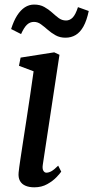

<svg xmlns="http://www.w3.org/2000/svg" viewBox="-20 -790 399 820"><path d="M126.5 10Q104.5 10 88.8 3.2Q73 -3.5 65.2 -17.5Q57.5 -31.5 59.5 -53Q61.5 -73 66.8 -108Q72 -143 79 -188.2Q86 -233.5 93.8 -284Q101.5 -334.5 109.2 -386.2Q117 -438 123.5 -485.5L61 -509L68 -544L211.5 -566.5L234 -556L163 -88Q160 -70 165 -61.2Q170 -52.5 178 -52.5Q188.5 -52.5 200 -59Q211.5 -65.5 228.5 -82.5L241.5 -57Q237 -50 221.8 -33.8Q206.5 -17.5 182.2 -3.8Q158 10 126.5 10ZM27.5 -666Q38.5 -701 53.2 -724Q68 -747 86.2 -758.8Q104.5 -770.5 125.5 -770.5Q151 -770.5 169.2 -760.2Q187.5 -750 202 -736.8Q216.5 -723.5 230.5 -713Q244.5 -702.5 262 -702.5Q278 -702.5 290.2 -714.8Q302.5 -727 313 -759.5L359 -743Q350.5 -702.5 336.5 -677.2Q322.5 -652 303.2 -640.5Q284 -629 259.5 -629Q236 -629 217.5 -639.2Q199 -649.5 184 -662.8Q169 -676 155 -686.2Q141 -696.5 125 -696.5Q108 -696.5 95.2 -684.5Q82.5 -672.5 70 -644.5Z"/></svg>

Font: Merriweather Light 18pt
Style: Italic
Weight: 400
Italic angle: -7.8°
Version: Version 2.101